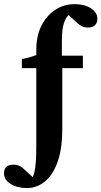

<svg xmlns="http://www.w3.org/2000/svg" viewBox="-49 -702 500 946"><path d="M84 224.6Q35.2 224.6 2.9 204.1Q-29.3 183.6 -29.3 152.3Q-29.3 129.9 -17.1 119.6Q-4.9 109.4 15.6 109.4Q33.2 109.4 46.4 115.2Q59.6 121.1 73.2 134.8L112.3 170.9Q116.2 163.1 120.6 146Q125 128.9 127.4 95.7Q129.9 62.5 129.9 5.9V-458Q129.9 -525.4 155.3 -575.7Q180.7 -626 223.6 -653.8Q266.6 -681.6 318.4 -681.6Q367.2 -681.6 398.9 -661.1Q430.7 -640.6 430.7 -609.4Q430.7 -587.9 418 -577.1Q405.3 -566.4 384.8 -566.4Q368.2 -566.4 355.5 -572.3Q342.8 -578.1 328.1 -591.8L289.1 -627.9Q275.4 -616.2 265.6 -586.9Q255.9 -557.6 255.9 -502V-427.7L257.8 -366.2V-67.4Q257.8 33.2 233.9 98.1Q210 163.1 170.4 193.8Q130.9 224.6 84 224.6ZM58.6 -366.2V-411.1Q77.1 -414.1 94.2 -418.9Q111.3 -423.8 129.9 -430.7L189.5 -427.7H359.4V-366.2Z"/></svg>

Font: Crimson Pro ExtraLight
Style: Bold
Weight: 700
Version: Version 1.002